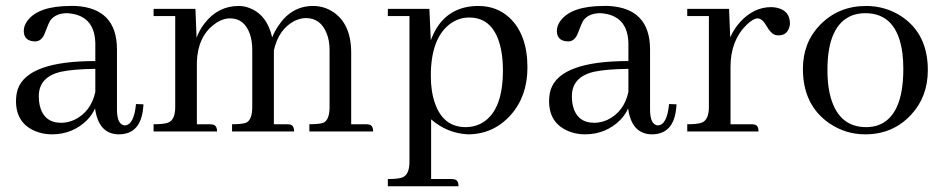

<svg xmlns="http://www.w3.org/2000/svg" viewBox="-20 -445 3200 650"><path d="M381.8 9.8Q457 9.8 464.8 -81.1Q465.8 -86.9 465.8 -91.8L440.4 -92.8Q433.6 -21.5 402.3 -20.5Q377 -22.5 376 -71.3V-277.3Q376 -417 236.3 -424.8Q227.5 -424.8 218.8 -424.8Q109.4 -424.8 72.3 -374Q60.5 -357.4 60.5 -340.8Q60.5 -310.5 88.9 -305.7Q93.8 -304.7 98.6 -304.7Q121.1 -304.7 131.8 -333Q145.5 -369.1 150.4 -376Q168.9 -400.4 208 -400.4Q299.8 -394.5 302.7 -299.8V-238.3Q73.2 -238.3 40 -142.6Q34.2 -124 34.2 -102.5Q34.2 -28.3 99.6 -1Q126 9.8 155.3 9.8Q226.6 9.8 275.4 -39.1Q293 -57.6 301.8 -78.1Q313.5 8.8 381.8 9.8ZM187.5 -29.3Q127.9 -29.3 114.3 -88.9Q111.3 -102.5 111.3 -119.1Q111.3 -184.6 186.5 -202.1Q226.6 -210.9 302.7 -211.9V-133.8Q288.1 -66.4 231.4 -39.1Q209 -29.3 187.5 -29.3Z M690.4 -24.4H646.5V-235.4Q649.4 -321.3 706.1 -363.3Q732.4 -382.8 758.8 -382.8Q807.6 -382.8 826.2 -329.1Q834 -305.7 834 -276.4V-83Q834 -38.1 812.5 -29.3Q798.8 -24.4 765.6 -24.4V0H975.6Q975.6 -21.5 960.9 -23.4Q957 -24.4 951.2 -24.4H907.2V-266.6V-274.4Q922.9 -345.7 976.6 -374Q997.1 -383.8 1015.6 -383.8Q1065.4 -383.8 1085.9 -332Q1095.7 -307.6 1095.7 -276.4V-83Q1095.7 -38.1 1074.2 -29.3Q1060.5 -24.4 1027.3 -24.4V0H1243.2Q1243.2 -21.5 1228.5 -23.4Q1224.6 -24.4 1218.8 -24.4H1168.9V-266.6Q1168.9 -367.2 1103.5 -407.2Q1074.2 -424.8 1040 -424.8Q965.8 -424.8 920.9 -355.5Q909.2 -337.9 901.4 -318.4Q883.8 -395.5 824.2 -418Q806.6 -424.8 788.1 -424.8Q717.8 -424.8 671.9 -365.2Q655.3 -343.8 645.5 -317.4L641.6 -415H500V-390.6H573.2V-83Q573.2 -38.1 547.9 -29.3Q533.2 -24.4 500 -24.4V0H714.8Q714.8 -20.5 700.2 -23.4Q695.3 -24.4 690.4 -24.4Z M1439.5 161.1V-41Q1493.2 5.9 1563.5 9.8Q1650.4 9.8 1709 -55.7Q1765.6 -119.1 1765.6 -216.8Q1765.6 -328.1 1704.1 -385.7Q1661.1 -424.8 1599.6 -424.8Q1504.9 -424.8 1458 -349.6Q1446.3 -330.1 1438.5 -308.6L1433.6 -415H1293V-390.6H1366.2V102.5Q1366.2 147.5 1340.8 156.2Q1326.2 161.1 1293 161.1V185.5H1532.2Q1532.2 164.1 1517.6 162.1Q1513.7 161.1 1507.8 161.1ZM1568.4 -385.7Q1653.3 -385.7 1675.8 -279.3Q1682.6 -247.1 1682.6 -207Q1682.6 -63.5 1605.5 -25.4Q1583 -14.6 1556.6 -14.6Q1481.4 -14.6 1453.1 -93.8Q1438.5 -133.8 1438.5 -188.5Q1438.5 -315.4 1503.9 -364.3Q1533.2 -385.7 1568.4 -385.7Z M2186.5 9.8Q2261.7 9.8 2269.5 -81.1Q2270.5 -86.9 2270.5 -91.8L2245.1 -92.8Q2238.3 -21.5 2207 -20.5Q2181.6 -22.5 2180.7 -71.3V-277.3Q2180.7 -417 2041 -424.8Q2032.2 -424.8 2023.4 -424.8Q1914.1 -424.8 1877 -374Q1865.2 -357.4 1865.2 -340.8Q1865.2 -310.5 1893.6 -305.7Q1898.4 -304.7 1903.3 -304.7Q1925.8 -304.7 1936.5 -333Q1950.2 -369.1 1955.1 -376Q1973.6 -400.4 2012.7 -400.4Q2104.5 -394.5 2107.4 -299.8V-238.3Q1877.9 -238.3 1844.7 -142.6Q1838.9 -124 1838.9 -102.5Q1838.9 -28.3 1904.3 -1Q1930.7 9.8 1960 9.8Q2031.2 9.8 2080.1 -39.1Q2097.7 -57.6 2106.4 -78.1Q2118.2 8.8 2186.5 9.8ZM1992.2 -29.3Q1932.6 -29.3 1918.9 -88.9Q1916 -102.5 1916 -119.1Q1916 -184.6 1991.2 -202.1Q2031.2 -210.9 2107.4 -211.9V-133.8Q2092.8 -66.4 2036.1 -39.1Q2013.7 -29.3 1992.2 -29.3Z M2523.4 -24.4H2453.1V-218.8Q2453.1 -307.6 2507.8 -361.3Q2529.3 -381.8 2543.9 -382.8Q2560.5 -382.8 2574.2 -358.4Q2589.8 -331.1 2603.5 -327.1Q2609.4 -325.2 2615.2 -325.2Q2644.5 -325.2 2652.3 -353.5Q2654.3 -359.4 2654.3 -365.2Q2654.3 -409.2 2609.4 -418.9Q2599.6 -420.9 2590.8 -420.9Q2532.2 -420.9 2486.3 -371.1Q2464.8 -347.7 2452.1 -318.4L2448.2 -415H2306.6V-390.6H2379.9V-83Q2379.9 -38.1 2354.5 -29.3Q2339.8 -24.4 2306.6 -24.4V0H2547.9Q2547.9 -21.5 2533.2 -23.4Q2529.3 -24.4 2523.4 -24.4Z M2781.2 -208Q2781.2 -359.4 2864.3 -392.6Q2885.7 -400.4 2909.2 -400.4Q3017.6 -400.4 3035.2 -263.7Q3038.1 -240.2 3038.1 -211.9Q3038.1 -47.9 2948.2 -19.5Q2930.7 -14.6 2912.1 -14.6Q2813.5 -14.6 2788.1 -131.8Q2781.2 -166 2781.2 -208ZM2912.1 -424.8Q2818.4 -424.8 2755.9 -360.4Q2698.2 -300.8 2698.2 -211.9Q2698.2 -88.9 2788.1 -27.3Q2842.8 9.8 2909.2 9.8Q3002.9 9.8 3064.5 -56.6Q3121.1 -117.2 3121.1 -208Q3121.1 -331.1 3030.3 -390.6Q2976.6 -424.8 2912.1 -424.8Z"/></svg>

Font: Abhaya Libre
Style: Regular
Weight: 400
Designer: Pushpananda Ekanayake, Sol Matas, Pathum Egodawatta
Foundry: Mooniak
Version: Version 1.050 ; ttfautohint (v1.6)